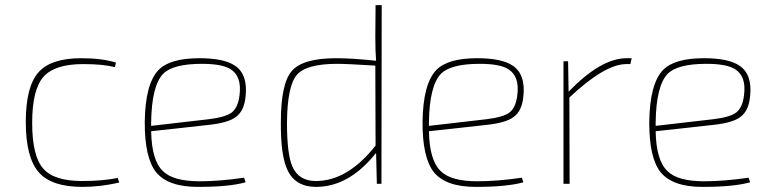

<svg xmlns="http://www.w3.org/2000/svg" viewBox="-20 -720 3008 752"><path d="M447 -5Q373 12 303 12Q182 12 132 -45Q81 -103 81 -242Q81 -380 130 -436Q179 -492 298 -492Q379 -492 434 -475L430 -457Q384 -469 306 -469Q195 -469 151 -420Q106 -370 106 -239Q106 -108 150 -59Q192 -11 302 -11Q382 -11 441 -23Z M942 -6Q878 12 755 12Q638 12 591 -46Q546 -103 547 -244Q549 -392 601 -446Q646 -492 761 -492Q857 -492 900 -463Q951 -429 942 -344Q937 -286 904 -262Q874 -239 799 -231L572 -206Q574 -92 618 -50Q658 -10 762 -10Q840 -10 936 -24ZM797 -253Q863 -261 887 -279Q912 -298 918 -346Q928 -421 883 -449Q850 -470 771 -470Q658 -470 619 -431Q574 -384 572 -241V-227Z M1474 0H1456L1453 -121Q1347 12 1218 12Q1137 12 1106 -54Q1079 -110 1080 -242Q1080 -393 1123 -442Q1166 -492 1296 -492Q1360 -492 1453 -482Q1450 -519 1450 -574L1451 -700H1475ZM1450 -463Q1340 -470 1301 -470Q1179 -470 1142 -426Q1105 -382 1104 -238Q1104 -117 1125 -68Q1150 -11 1217 -11Q1342 -11 1451 -150Z M2030 -6Q1966 12 1843 12Q1726 12 1679 -46Q1634 -103 1635 -244Q1637 -392 1689 -446Q1734 -492 1849 -492Q1945 -492 1988 -463Q2039 -429 2030 -344Q2025 -286 1992 -262Q1962 -239 1887 -231L1660 -206Q1662 -92 1706 -50Q1746 -10 1850 -10Q1928 -10 2024 -24ZM1885 -253Q1951 -261 1975 -279Q2000 -298 2006 -346Q2016 -421 1971 -449Q1938 -470 1859 -470Q1746 -470 1707 -431Q1662 -384 1660 -241V-227Z M2449 -469H2433Q2349 -469 2210 -338L2211 0H2187V-480H2205L2207 -361Q2334 -492 2434 -492H2454Z M2918 -6Q2854 12 2731 12Q2614 12 2567 -46Q2522 -103 2523 -244Q2525 -392 2577 -446Q2622 -492 2737 -492Q2833 -492 2876 -463Q2927 -429 2918 -344Q2913 -286 2880 -262Q2850 -239 2775 -231L2548 -206Q2550 -92 2594 -50Q2634 -10 2738 -10Q2816 -10 2912 -24ZM2773 -253Q2839 -261 2863 -279Q2888 -298 2894 -346Q2904 -421 2859 -449Q2826 -470 2747 -470Q2634 -470 2595 -431Q2550 -384 2548 -241V-227Z"/></svg>

Font: Taylor Sans Thin
Style: Regular
Weight: 100
Italic angle: -8°
Designer: Natanael Gama
Version: Version 1.001 September 8, 2015